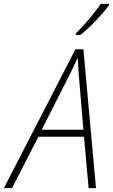

<svg xmlns="http://www.w3.org/2000/svg" viewBox="-77 -970 583 990"><path d="M314 -798V-790H338C388 -829 454 -900 485 -943L486 -950H442C415 -908 359 -841 314 -798ZM-57 0H-15L121 -265H356L380 0H418L353 -716H312ZM138 -301 277 -575C294 -609 309 -640 322 -669H324C325 -640 328 -606 330 -576L353 -301Z"/></svg>

Font: Noto Sans SemiCondensed ExtraLight
Style: Italic
Weight: 200
Width: 4
Italic angle: -12°
Designer: Monotype Design Team
Foundry: Monotype Imaging Inc.
Version: Version 2.013